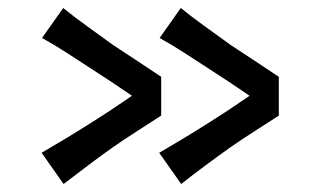

<svg xmlns="http://www.w3.org/2000/svg" viewBox="-20 -511 802 480"><path d="M677 -222Q659 -234 638.5 -248Q618 -262 596 -277Q574 -292 551.5 -307Q529 -322 507 -336Q473 -358 441.5 -378.5Q410 -399 379 -416L432 -491Q459 -469 491 -446Q523 -423 556 -399Q586 -379 617.5 -358.5Q649 -338 677 -319ZM383 -222Q365 -234 344.5 -248Q324 -262 302 -277Q280 -292 257.5 -307Q235 -322 213 -336Q179 -358 147.5 -378.5Q116 -399 85 -416L138 -491Q165 -469 197 -446Q229 -423 262 -399Q292 -379 323.5 -358.5Q355 -338 383 -319ZM433 -51 378 -129Q409 -147 442 -167Q475 -187 508 -208Q551 -235 593.5 -264.5Q636 -294 677 -319V-222Q648 -203 616.5 -183Q585 -163 555 -142Q524 -120 493 -97Q462 -74 433 -51ZM139 -51 84 -129Q115 -147 148 -167Q181 -187 214 -208Q257 -235 299.5 -264.5Q342 -294 383 -319V-222Q354 -203 322.5 -183Q291 -163 261 -142Q230 -120 199.5 -97Q169 -74 139 -51Z"/></svg>

Font: Truculenta ExtraBold
Style: Regular
Weight: 800
Version: Version 1.002